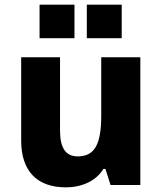

<svg xmlns="http://www.w3.org/2000/svg" viewBox="-20 -795 696 825"><path d="M150 -631H300V-775H150ZM353 -631H503V-775H353ZM263 10C334 10 394 -19 424 -69H433L455 0H583V-549H415V-299C415 -177 388 -123 314 -123C261 -123 238 -161 238 -234V-549H71V-191C71 -62 137 10 263 10Z"/></svg>

Font: Kathrein 85 Heavy
Style: Regular
Weight: 900
Designer: Lazydogs Typefoundry, based on Open Sans by Ascender Corporation
Foundry: Lazydogs Typefoundry
Version: Version 1.003;PS 001.003;hotconv 1.0.88;makeotf.lib2.5.64775